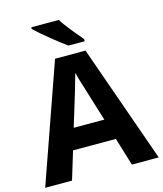

<svg xmlns="http://www.w3.org/2000/svg" viewBox="-133 -1029 956 1127"><g transform="rotate(-15 345.0 -465.5)"><path d="M526.9 0 475.1 -169.9H214.8L163.1 0H0L252 -716.8H437L689.9 0ZM439 -296.9Q367.2 -527.8 358.2 -558.1Q349.1 -588.4 345.2 -606Q329.1 -543.5 252.9 -296.9ZM348.1 -771Q317.4 -792.5 257.8 -840.6Q198.2 -888.7 165 -920.9V-931.2H332Q362.8 -881.8 446.8 -784.2V-771Z"/></g></svg>

Font: Zoram GWebM
Style: Bold
Weight: 700
Foundry: Ascender Corporation
Version: Version 1.000